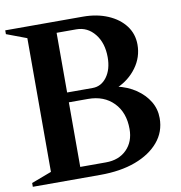

<svg xmlns="http://www.w3.org/2000/svg" viewBox="-80 -773 796 846"><g transform="rotate(-10 318.0 -350.0)"><path d="M-1 0V-17L100 -55L89 -40V-660L100 -645L-1 -683V-700H346Q409 -700 458 -679Q507 -658 534.5 -621.5Q562 -585 562 -537Q562 -481 528.5 -435Q495 -389 440 -365L438 -371Q488 -360 524.5 -335Q561 -310 581.5 -276Q602 -242 602 -201Q602 -140 564 -95Q526 -50 459 -25Q392 0 301 0ZM220 -38 208 -50H335Q393 -50 428 -85Q463 -120 463 -177Q463 -251 420 -295Q377 -339 306 -339H208L220 -351ZM220 -371 208 -383H334Q373 -383 398 -417Q423 -451 423 -505Q423 -569 390.5 -609.5Q358 -650 308 -650H208L220 -662Z"/></g></svg>

Font: Wittgenstein SemiBold
Style: Regular
Weight: 600
Designer: Jörg Drees
Foundry: Jörg Drees
Version: Version 1.500